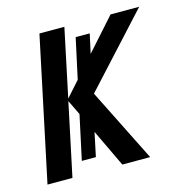

<svg xmlns="http://www.w3.org/2000/svg" viewBox="-86 -619 670 699"><g transform="rotate(-15 249.5 -269.5)"><path d="M9 0 123 -539H217L163 -283L214 -340L247 -492H300L284 -419L391 -539H499L258 -276L396 0H291L224 -141L205 -51H152L188 -218L161 -274L103 0Z"/></g></svg>

Font: Noto Sans Condensed Medium
Style: Italic
Weight: 500
Width: 3
Italic angle: -12°
Designer: Monotype Design Team
Foundry: Monotype Imaging Inc.
Version: Version 2.013; ttfautohint (v1.8.4.7-5d5b)